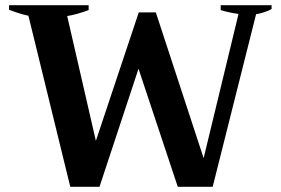

<svg xmlns="http://www.w3.org/2000/svg" viewBox="-20 -720 1087 743"><path d="M90 -659Q66 -664 43.5 -672Q21 -680 15 -682V-700H323V-681Q308 -675 282 -667.5Q256 -660 240 -658L351 -175L517 -672H583L768 -108L903 -666Q862 -672 834 -681V-700H1031V-685Q1019 -678 1001.5 -672.5Q984 -667 971 -665L803 3H668L516 -454L365 3H252Z"/></svg>

Font: Trirong
Style: Bold
Weight: 700
Designer: Katatrad Team
Foundry: CadsonDemak
Version: Version 1.001